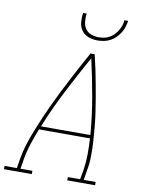

<svg xmlns="http://www.w3.org/2000/svg" viewBox="-119 -1025 821 1094"><g transform="rotate(10 291.0 -477.5)"><path d="M-18 0V-19H53L62 -74Q69 -117 82.5 -159.5Q96 -202 112.5 -244Q129 -286 147 -327.5Q165 -369 184.5 -410.5Q204 -452 224.5 -492.5Q245 -533 266 -573.5Q287 -614 309 -654.5Q331 -695 353 -735H377Q387 -695 395.5 -654.5Q404 -614 411.5 -573.5Q419 -533 426 -492.5Q433 -452 439 -410.5Q445 -369 449 -327.5Q453 -286 455.5 -244Q458 -202 457.5 -159Q457 -116 449 -74L440 -19H509V0H348V-19H419L429 -74Q436 -120 436.5 -166.5Q437 -213 434 -258H139Q121 -213 106 -167Q91 -121 83 -74L74 -19H143V0ZM433 -277Q424 -388 405 -495.5Q386 -603 362 -709Q303 -603 247.5 -495.5Q192 -388 147 -277ZM379 -815Q352 -815 327 -824Q302 -833 287 -853.5Q272 -874 269.5 -901Q267 -928 271 -955H292Q289 -932 291 -909Q293 -886 305 -868Q317 -850 338 -842Q359 -834 382 -834Q398 -834 413.5 -837Q429 -840 443.5 -848Q458 -856 470 -868Q482 -880 490.5 -894.5Q499 -909 504 -924Q509 -939 511 -955H532Q529 -936 523.5 -918.5Q518 -901 507.5 -884.5Q497 -868 483 -854Q469 -840 451.5 -831Q434 -822 415.5 -818.5Q397 -815 379 -815Z"/></g></svg>

Font: Iosevka Curly Slab ThEx
Style: Italic
Weight: 100
Width: 7
Italic angle: -9°
Monospace: yes
Designer: Belleve Invis
Foundry: Belleve Invis
Version: Version 11.1.0; ttfautohint (v1.8.3)